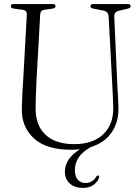

<svg xmlns="http://www.w3.org/2000/svg" viewBox="-20 -720 680 941"><path d="M531 -290 512.5 -639Q511.5 -651.5 505.8 -658.2Q500 -665 485.5 -668.5L436 -678Q423.5 -680.5 423.5 -689.5Q423.5 -700 435.5 -700H608Q620 -700 620 -689.5Q620 -681 606 -677.5L563.5 -667.5Q538.5 -662 540 -638L555.5 -293Q557 -267 558.5 -242Q560 -217 560.5 -191Q562 -123.5 528 -72.2Q494 -21 424.5 1Q347 43.5 347 114.5Q347 145 361.5 161Q376 177 399.5 177Q415.5 177 429.8 168.8Q444 160.5 451.5 146Q455.5 139 460.5 140Q468 141 465 151.5Q460 169.5 439.5 185.2Q419 201 387 201Q346 201 322 179.5Q298 158 298 121.5Q298 90.5 316 62.8Q334 35 372 11.5Q351 14 329 14Q207 14 146.2 -41.8Q85.5 -97.5 87 -186Q87.5 -201 88.2 -224.8Q89 -248.5 90.2 -273.2Q91.5 -298 93 -316L111.5 -649.5Q112.5 -668.5 91.5 -672L46.5 -678Q33 -680.5 33 -689.5Q33 -700 45.5 -700H239.5Q252 -700 252 -689.5Q252 -680.5 239 -678L196.5 -672Q178 -669 177 -649.5L158.5 -319Q156.5 -281 155.8 -250Q155 -219 154.5 -194.5Q153 -106 202.8 -59.8Q252.5 -13.5 343.5 -13.5Q435 -13.5 485.8 -61.8Q536.5 -110 535 -193.5Q534.5 -223 533.2 -246.5Q532 -270 531 -290Z"/></svg>

Font: Fraunces 144pt S050 Light
Style: Regular
Weight: 300
Version: Version 1.000; ttfautohint (v1.8.3)